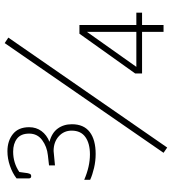

<svg xmlns="http://www.w3.org/2000/svg" viewBox="24 -760 751 840"><g transform="rotate(-90 400.0 -339.5)"><path d="M152 0 632 -695 656 -679 175 16ZM34 -321V-347Q92 -322 145 -322Q193 -322 221 -342Q249 -362 249 -402Q249 -436 224 -458.5Q199 -481 160 -481L118 -477Q113 -477 97 -475V-501L141 -506Q179 -510 207.5 -531Q236 -552 236 -588Q236 -624 214 -641Q192 -658 157 -658Q108 -658 68 -631L63 -595Q61 -586 58.5 -582.5Q56 -579 50 -579Q40 -579 40 -589V-643Q63 -661 95 -672Q127 -683 159 -683Q204 -683 234 -659Q264 -635 264 -588Q264 -557 247 -534Q230 -511 200 -499Q239 -489 258 -463Q277 -437 277 -401Q277 -349 243 -323Q209 -297 147 -297Q116 -297 86 -304Q56 -311 34 -321ZM681 -94H499V-124L673 -368H711V-119H765V-94H711V0H681ZM681 -119V-335L528 -119Z"/></g></svg>

Font: Maitree ExtraLight
Style: Regular
Weight: 275
Designer: CadsonDemak Team
Foundry: CadsonDemak
Version: Version 1.003